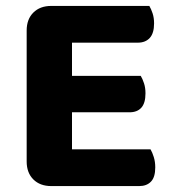

<svg xmlns="http://www.w3.org/2000/svg" viewBox="-20 -626 585 648"><path d="M153 2Q115 2 92.5 -20.5Q70 -43 70 -81V-523Q70 -561 92.5 -583.5Q115 -606 153 -606H484Q490 -596 495 -581Q500 -566 500 -547Q500 -514 485.5 -498Q471 -482 445 -482H223V-370H455Q461 -360 466 -345Q471 -330 471 -311Q471 -278 457 -262.5Q443 -247 417 -247H223V-122H488Q494 -112 499 -96Q504 -80 504 -61Q504 -28 489.5 -13Q475 2 450 2H153Z"/></svg>

Font: Baloo Paaji 2
Style: Bold
Weight: 700
Designer: Shuchita Grover, Noopur Datye and Ek Type
Foundry: Ek Type
Version: Version 1.640;hotconv 1.0.111;makeotfexe 2.5.65597; ttfautoh